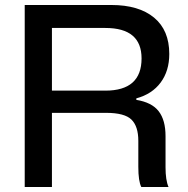

<svg xmlns="http://www.w3.org/2000/svg" viewBox="-20 -749 752 769"><path d="M79 0V-729H426Q536 -729 597 -678.5Q658 -628 658 -533Q658 -465 623.5 -418.5Q589 -372 526 -355V-349Q588 -339 615.5 -303.5Q643 -268 643 -204V-79Q643 -27 655 0H546Q534 -23 534 -81V-185Q534 -243 506.5 -270Q479 -297 405 -297H188V0ZM188 -386H402Q547 -386 547 -515Q547 -637 402 -637H188Z"/></svg>

Font: Mona Sans Medium
Style: Regular
Weight: 500
Designer: Deni Anggara
Foundry: GitHub
Version: Version 2.000;Glyphs 3.2.3 (3260)